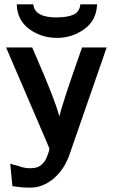

<svg xmlns="http://www.w3.org/2000/svg" viewBox="-20 -690 527 882"><path d="M57 -670H133Q139 -610 239 -610Q290 -610 318 -623Q346 -636 349 -670H426Q423 -596 367 -556Q311 -516 242 -516Q170 -516 114.5 -556.5Q59 -597 57 -670ZM8 -472H128Q187 -337 221 -249Q240 -200 253 -155Q263 -206 357 -472H470L300 18Q276 88 226.5 130Q177 172 119 172Q79 172 37 165L27 62Q45 68 66 73Q100 86 133 82Q155 80 169.5 67.5Q184 55 190 43Q196 31 204 7V8L207 -7Q204 -15 198 -29Q192 -43 190 -48Z"/></svg>

Font: Coval
Style: Bold
Weight: 700
Foundry: Context Ltd
Version: Version 001.000